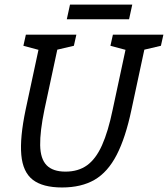

<svg xmlns="http://www.w3.org/2000/svg" viewBox="-20 -820 742 848"><path d="M560.7 -336Q534.7 -212 495.4 -136Q456.2 -60 397.8 -26Q339.3 8 254 8Q168.7 8 124.8 -26Q80.8 -60 74.1 -136Q67.3 -212 93.3 -336H176.3Q156.3 -239 157.4 -178.6Q158.5 -118.2 186 -90.1Q213.5 -62 269.2 -62Q325.8 -62 364.7 -90.1Q403.5 -118.2 430.6 -178.6Q457.7 -239 477.7 -336ZM548.7 -667H631.7L560.7 -336H477.7ZM176.3 -336H93.3L164.3 -667H247.3ZM94.3 -667H174.3L163.8 -596.2L83.3 -617.8ZM478.7 -667H558.7L548.2 -596.2L467.7 -617.8ZM592.2 -594.7 621.7 -667H701.7L690.7 -617.8ZM207.8 -594.7 237.3 -667H317.3L306.3 -617.8ZM289.2 -799.8H564.2L550 -734.8H275Z"/></svg>

Font: Epunda Slab Light
Style: Italic
Weight: 300
Italic angle: -12°
Designer: Simon Atzbach
Foundry: typofactur
Version: Version 1.102